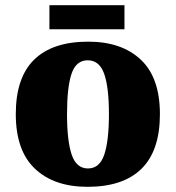

<svg xmlns="http://www.w3.org/2000/svg" viewBox="-20 -712 680 742"><path d="M318 10Q189 10 115 -60Q41 -130 41 -271Q41 -412 112 -481.5Q183 -551 321 -551Q450 -551 524 -481.5Q598 -412 598 -271Q598 -130 527 -60Q456 10 318 10ZM320 -61Q365 -61 383 -114.5Q401 -168 401 -271Q401 -375 382.5 -427Q364 -479 319 -479Q274 -479 256.5 -427Q239 -375 239 -271Q239 -168 257 -114.5Q275 -61 320 -61ZM171 -599V-692H461V-599Z"/></svg>

Font: Noto Serif Ethiopic Black
Style: Regular
Weight: 900
Designer: Monotype Design Team
Foundry: Monotype Imaging Inc.
Version: Version 2.102; ttfautohint (v1.8.4.7-5d5b)